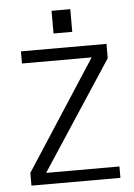

<svg xmlns="http://www.w3.org/2000/svg" viewBox="-51 -724 532 763"><g transform="rotate(-5 215.5 -342.5)"><path d="M183.6 -594.7V-685.1H258.3V-594.7ZM43.5 0V-50.8L326.2 -486.8H48.3V-535.2H389.6V-478L106 -45.4H398.4V0Z"/></g></svg>

Font: Oxygen Light
Style: Regular
Weight: 300
Designer: vernon adams
Foundry: Vernon Adams
Version: Version Release 0.2.3 webfont; ttfautohint (v0.93.3-1d66) -l